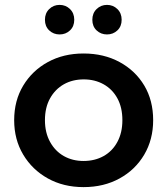

<svg xmlns="http://www.w3.org/2000/svg" viewBox="-20 -759 685 786"><path d="M322 7Q240 7 176 -28.5Q112 -64 75 -126Q38 -188 38 -267Q38 -347 75 -408.5Q112 -470 176 -505Q240 -540 322 -540Q405 -540 469.5 -505Q534 -470 570.5 -409Q607 -348 607 -267Q607 -188 570.5 -126Q534 -64 469.5 -28.5Q405 7 322 7ZM322 -100Q368 -100 404 -120Q440 -140 460.5 -178Q481 -216 481 -267Q481 -319 460.5 -356.5Q440 -394 404 -414Q368 -434 323 -434Q277 -434 241.5 -414Q206 -394 185 -356.5Q164 -319 164 -267Q164 -216 185 -178Q206 -140 241.5 -120Q277 -100 322 -100ZM418 -618Q393 -618 375.5 -634.5Q358 -651 358 -678Q358 -705 375.5 -722Q393 -739 418 -739Q443 -739 460.5 -722Q478 -705 478 -678Q478 -651 460.5 -634.5Q443 -618 418 -618ZM224 -618Q199 -618 181.5 -634.5Q164 -651 164 -678Q164 -705 181.5 -722Q199 -739 224 -739Q249 -739 266.5 -722Q284 -705 284 -678Q284 -651 266.5 -634.5Q249 -618 224 -618Z"/></svg>

Font: Montserrat Thin SemiBold
Style: Regular
Weight: 600
Version: Version 9.000